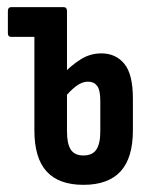

<svg xmlns="http://www.w3.org/2000/svg" viewBox="-20 -510 422 536"><path d="M11 -407Q2 -407 2 -417V-479Q2 -490 11 -490H96V-407ZM213 6Q144 6 110 -31.5Q76 -69 76 -146V-479Q76 -490 84 -490H158Q167 -490 167 -479V-143Q167 -109 177.5 -92.5Q188 -76 213 -76Q238 -76 249 -92.5Q260 -109 260 -143V-229Q260 -259 251 -270.5Q242 -282 226 -282Q208 -282 190.5 -268Q173 -254 159 -236L158 -305Q177 -326 204 -343.5Q231 -361 263 -361Q303 -361 327 -332Q351 -303 351 -235V-146Q351 -69 316.5 -31.5Q282 6 213 6Z"/></svg>

Font: Sofia Sans Extra Condensed SemiBold
Style: Regular
Weight: 600
Designer: Botio Nikoltchev, Ani Petrova
Foundry: lettersoup
Version: Version 4.101